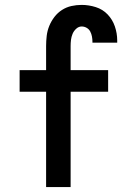

<svg xmlns="http://www.w3.org/2000/svg" viewBox="-20 -763 540 783"><path d="M168 0V-389H60V-477H168V-575Q168 -596 170.5 -617Q173 -638 181 -657.5Q189 -677 202 -694Q215 -711 233 -722.5Q251 -734 271.5 -738.5Q292 -743 313 -743Q342 -743 370.5 -734Q399 -725 419 -704Q439 -683 448.5 -655Q458 -627 458 -598Q458 -595 458 -593Q458 -591 458 -589H357Q357 -590 357 -591Q357 -592 357 -593Q357 -603 355 -614Q353 -625 348 -634.5Q343 -644 333.5 -649.5Q324 -655 313 -655Q301 -655 291 -646Q281 -637 276 -625Q271 -613 269.5 -600.5Q268 -588 268 -575V-477H421V-389H268V0Z"/></svg>

Font: Zed Mono Semibold
Style: Regular
Weight: 600
Monospace: yes
Designer: Belleve Invis
Foundry: Belleve Invis
Version: Version 1.0.0; ttfautohint (v1.8.4)